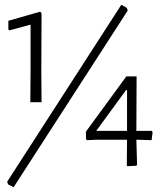

<svg xmlns="http://www.w3.org/2000/svg" viewBox="-20 -694 696 804"><path d="M154 -266H107L108 -392V-591L20 -567L15 -570V-607L148 -645L154 -639L153 -398ZM37 90 14 78 10 67 488 -674 511 -661 515 -650ZM556 -109H551L554 -4L551 0L514 2L511 0L512 -109H386L344 -107L340 -112V-143L509 -374H552L551 -146H615L619 -141L615 -107ZM508 -317 383 -146H512V-317Z"/></svg>

Font: t
Style: Regular
Weight: 300
Designer: Juan Pablo del Peral
Foundry: Huerta Tipografica
Version: Version 2.004; ttfautohint (v1.8.1)